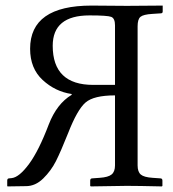

<svg xmlns="http://www.w3.org/2000/svg" viewBox="-20 -666 620 688"><path d="M168.9 -502Q168.9 -361.8 314 -361.8H392.1V-575.2Q392.1 -600.1 378.7 -605.5Q365.2 -610.8 300.8 -610.8Q168.9 -610.8 168.9 -502ZM5.9 0V-19Q5.9 -26.9 13.2 -26.9L22 -27.8Q48.8 -30.8 84 -78.4Q119.1 -126 154.8 -220.2Q183.6 -294.4 236.8 -326.2V-329.1Q177.7 -337.9 132.8 -379.4Q87.9 -420.9 87.9 -491.2Q87.9 -646 308.1 -646Q326.2 -646 372.6 -645.5Q418.9 -645 435.1 -645L563 -646V-625Q563 -618.2 556.2 -618.2L525.9 -616.2Q493.7 -614.3 483.4 -605.7Q473.1 -597.2 473.1 -571.8V-73.2Q473.1 -50.3 484.6 -40.5Q496.1 -30.8 526.9 -28.8L554.2 -26.9Q562 -26.9 562 -19V0L560.1 2Q473.1 0 434.1 0L305.2 2L303.2 0V-19Q303.2 -26.9 311 -26.9L336.9 -28.8Q367.7 -30.8 379.9 -40.8Q392.1 -50.8 392.1 -73.2V-324.2Q315.9 -324.2 286.4 -298.6Q256.8 -272.9 224.1 -189Q198.2 -124 180.7 -89.1Q163.1 -54.2 135 -26.6Q106.9 1 73.2 1L6.8 2Z"/></svg>

Font: Linux Libertine Initials
Style: Initials
Weight: 400
Designer: Philipp H. Poll
Foundry: Philipp H. Poll
Version: Version 5.0.6